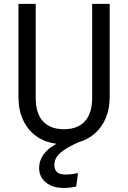

<svg xmlns="http://www.w3.org/2000/svg" viewBox="-20 -726 655 982"><path d="M451.3 -706.2H541V-228.7Q541 -170.8 521.5 -123.6Q502.1 -76.4 465.9 -44.1Q429.7 -11.8 380 2.1Q331.3 24.1 304.6 43.3Q277.9 62.6 267.9 80.3Q257.9 97.9 257.9 117.4Q257.9 141.5 271.3 154.1Q284.6 166.7 315.4 166.7Q343.1 166.7 379 159.5L369.7 228.2Q351.3 231.8 337.4 233.6Q323.6 235.4 305.1 235.4Q267.2 235.4 238.7 222.1Q210.3 208.7 195.1 185.9Q180 163.1 180 134.4Q180 96.4 201.5 65.4Q223.1 34.4 268.7 9.2Q208.2 1.5 164.6 -30.3Q121 -62.1 97.7 -113.1Q74.4 -164.1 74.4 -228.7V-706.2H162.6V-225.6Q162.6 -146.2 199.7 -105.6Q236.9 -65.1 306.7 -65.1Q376.9 -65.1 414.1 -105.6Q451.3 -146.2 451.3 -225.6Z"/></svg>

Font: Fira Code Fixed
Style: Regular
Weight: 400
Monospace: yes
Designer: Carrois Corporate, Edenspiekermann AG, Nikita Prokopov
Foundry: Carrois Corporate, Edenspiekermann AG, Nikita Prokopov
Version: Version 5.002